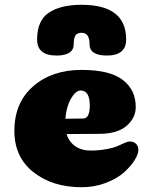

<svg xmlns="http://www.w3.org/2000/svg" viewBox="-20 -776 635 802"><path d="M321 6Q199 6 119.5 -57Q40 -120 40 -229Q40 -347 118.5 -415.5Q197 -484 321 -484Q438 -484 492.5 -442.5Q547 -401 547 -329Q547 -284 509.5 -251Q472 -218 399 -217L258 -216Q268 -184 294 -165.5Q320 -147 360 -147Q403 -147 448 -158Q467 -163 489.5 -174Q512 -185 522 -185Q539 -185 548.5 -175Q558 -165 558 -150Q558 -132 542 -106.5Q526 -81 497.5 -55.5Q469 -30 422 -12Q375 6 321 6ZM253 -280Q322 -281 328 -281Q343 -281 350 -299Q355 -312 355 -335Q355 -398 317 -398Q296 -398 276.5 -364Q257 -330 253 -280ZM321 -639Q354 -639 354 -592Q354 -544 426 -544Q507 -544 507 -611Q507 -756 321 -756Q233 -756 184 -723Q135 -690 135 -611Q135 -544 216 -544Q288 -544 288 -592Q288 -616 295 -627.5Q302 -639 321 -639Z"/></svg>

Font: Coiny
Style: Regular
Weight: 400
Version: Version 001.001